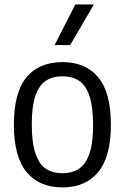

<svg xmlns="http://www.w3.org/2000/svg" viewBox="-20 -828 558 858"><path d="M42 -270.5Q42 -415 98.5 -482.8Q155 -550.5 259 -550.5Q362.5 -550.5 419 -482.5Q475.5 -414.5 475.5 -271Q475.5 -127.5 418.8 -59Q362 9.5 259 9.5Q156 9.5 99 -58.8Q42 -127 42 -270.5ZM396 -269.5Q396 -351 379.8 -399Q363.5 -447 333.5 -467Q303.5 -487 259 -487Q214.5 -487 184.5 -467Q154.5 -447 138.2 -399.8Q122 -352.5 122 -272.5Q122 -191 138.2 -142.8Q154.5 -94.5 184.5 -74.2Q214.5 -54 259 -54Q303 -54 333.2 -74.2Q363.5 -94.5 379.8 -142Q396 -189.5 396 -269.5ZM224 -626.5 316.5 -808H399.5L293.5 -626.5Z"/></svg>

Font: Encode Sans Semi Condensed
Style: Regular
Weight: 400
Width: 4
Designer: Multiple Designers
Foundry: Impallari Type
Version: Version 2.000